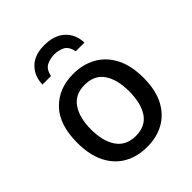

<svg xmlns="http://www.w3.org/2000/svg" viewBox="-215 -894 1031 1031"><g transform="rotate(-45 300.0 -379.0)"><path d="M302 10Q228 10 171.5 -21.5Q115 -53 83 -116Q51 -179 51 -272Q51 -409 119 -479Q187 -549 297 -549Q370 -549 427 -517.5Q484 -486 517 -423.5Q550 -361 550 -267Q550 -176 518.5 -114.5Q487 -53 431 -21.5Q375 10 302 10ZM300 -75Q374 -75 409 -127.5Q444 -180 444 -270Q444 -360 408.5 -412Q373 -464 299 -464Q226 -464 190 -411.5Q154 -359 154 -270Q154 -180 190.5 -127.5Q227 -75 300 -75ZM296 -768Q372 -768 414.5 -728.5Q457 -689 459 -625H393Q384 -669 357 -682Q330 -695 299 -695Q270 -695 242 -682Q214 -669 205 -625H140Q142 -689 182.5 -728.5Q223 -768 296 -768Z"/></g></svg>

Font: Noto Sans Mono Medium
Style: Regular
Weight: 500
Designer: Monotype Design Team
Foundry: Monotype Imaging Inc.
Version: Version 2.014